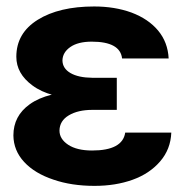

<svg xmlns="http://www.w3.org/2000/svg" viewBox="-20 -573 578 602"><path d="M236.3 -286.1H346.2V-228.5H269.5Q224.6 -228.5 195.8 -211.4Q167 -194.3 166.5 -163.6Q166.5 -137.2 193.8 -119.1Q221.2 -101.1 268.6 -101.1Q364.3 -101.1 372.6 -157.2H517.1Q515.1 -105 481.9 -66.7Q448.7 -28.3 395.5 -9.3Q342.3 9.8 276.4 9.8Q204.1 9.8 147.5 -9.8Q88.9 -29.3 55.7 -65.2Q22.5 -101.1 22 -148.4Q22 -209.5 73.2 -246.1Q128.9 -286.1 236.3 -286.1ZM346.2 -329.1V-264.6H236.3Q135.7 -264.6 81.5 -305.2Q31.2 -342.3 31.2 -395Q31.2 -469.2 98.4 -511Q165.5 -552.7 275.4 -552.7Q339.8 -552.7 392.1 -533.7Q445.3 -513.7 475.8 -477.1Q506.3 -440.4 508.8 -389.6H362.8Q356.9 -442.4 267.6 -442.4Q224.6 -442.4 200.4 -425.5Q176.3 -408.7 175.8 -383.3Q176.3 -358.4 200.9 -344Q225.6 -329.6 269.5 -329.1Z"/></svg>

Font: Inter Tight Stencil
Style: Bold
Weight: 700
Designer: Rasmus Andersson
Foundry: rsms
Version: Version 3.004;Glyphs 3.1.2 (3151)